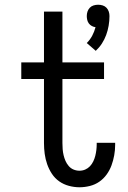

<svg xmlns="http://www.w3.org/2000/svg" viewBox="-20 -784 540 812"><path d="M385 -569 347 -602Q361 -616 370 -633Q379 -650 384 -669Q376 -670 368.5 -674Q361 -678 356 -684.5Q351 -691 349 -699.5Q347 -708 347 -716Q347 -726 350 -735Q353 -744 359.5 -751Q366 -758 375.5 -761Q385 -764 395 -764Q405 -764 414.5 -761Q424 -758 430.5 -751Q437 -744 440 -735Q443 -726 443 -716Q443 -696 439.5 -675.5Q436 -655 429 -636Q422 -617 411 -600Q400 -583 385 -569ZM316 8Q294 8 271.5 2Q249 -4 230.5 -17Q212 -30 199.5 -49Q187 -68 179.5 -89.5Q172 -111 169 -133.5Q166 -156 166 -179V-450H70V-520H166V-735H244V-520H420V-450H244V-179Q244 -166 245 -153Q246 -140 249 -127.5Q252 -115 257 -103.5Q262 -92 270.5 -82Q279 -72 291 -67Q303 -62 316 -62Q329 -62 340.5 -67Q352 -72 360.5 -81Q369 -90 374.5 -101.5Q380 -113 383 -125Q386 -137 387.5 -149.5Q389 -162 389 -174V-180H467V-171Q467 -149 463 -127Q459 -105 451.5 -84.5Q444 -64 431 -46Q418 -28 400 -15.5Q382 -3 360 2.5Q338 8 316 8Z"/></svg>

Font: Iosevka Fixed
Style: Regular
Weight: 400
Monospace: yes
Designer: Belleve Invis
Foundry: Belleve Invis
Version: Version 33.2.4